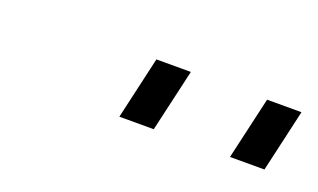

<svg xmlns="http://www.w3.org/2000/svg" viewBox="-30 -784 479 289"><g transform="rotate(20 209.5 -640.0)"><path d="M164.1 -589.8 187 -689.9H242.2L219.2 -589.8ZM341.3 -589.8 364.3 -689.9H419.4L396.5 -589.8Z"/></g></svg>

Font: HK Grotesk Legacy
Style: Italic
Weight: 400
Italic angle: -13°
Designer: Alfredo Marco Pradil
Foundry: Hanken Design Co.
Version: Version 2.022;PS 002.022;hotconv 1.0.88;makeotf.lib2.5.64775